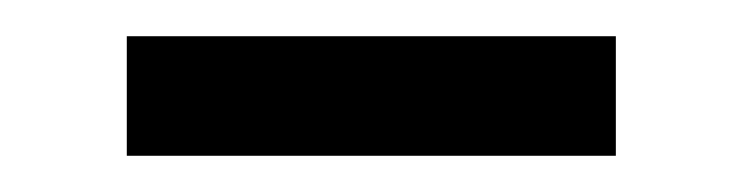

<svg xmlns="http://www.w3.org/2000/svg" viewBox="-20 -373 410 106"><path d="M50 -287V-353H320V-287Z"/></svg>

Font: Akshar Light
Style: Regular
Weight: 300
Designer: Tall Chai
Foundry: Tall Chai
Version: Version 1.100